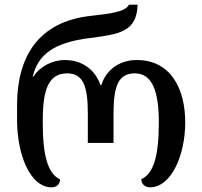

<svg xmlns="http://www.w3.org/2000/svg" viewBox="-20 -792 866 822"><path d="M201 10C224 10 237 -5 237 -24C186 -48 163 -122 163 -268C163 -383 176 -478 267 -478C334 -478 356 -427 356 -308V-180H466V-308C466 -427 489 -478 557 -478C633 -478 660 -399 660 -268C660 -122 637 -48 585 -25C585 -5 600 10 622 10C714 10 773 -129 773 -268C773 -412 711 -535 566 -535C488 -535 433 -490 414 -428H410C389 -490 335 -535 258 -535C207 -535 154 -511 123 -464H120C144 -563 216 -610 363 -629C491 -645 566 -656 569 -772H532C518 -741 449 -733 368 -724C143 -699 53 -548 53 -341V-279C53 -132 108 10 201 10Z"/></svg>

Font: Noto Serif Georgian Medium
Style: Regular
Weight: 500
Designer: Monotype Design Team, Akaki Razmadze
Foundry: Google LLC
Version: Version 2.003